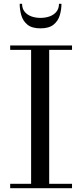

<svg xmlns="http://www.w3.org/2000/svg" viewBox="-20 -989 432 1009"><path d="M33.5 0V-23H143.5V-727H33.5V-750H358.5V-727H238.5V-23H358.5V0ZM192.5 -840Q147.5 -840 124 -859.5Q100.5 -879 92 -908.8Q83.5 -938.5 83.5 -969H96Q96 -944.5 109 -928Q122 -911.5 144 -903.2Q166 -895 192.5 -895Q219.5 -895 241.8 -903.2Q264 -911.5 277 -928Q290 -944.5 290 -969H303Q303 -938.5 294.2 -908.8Q285.5 -879 261.5 -859.5Q237.5 -840 192.5 -840Z"/></svg>

Font: BodoniModa 10 Custom
Style: Regular
Weight: 400
Designer: Owen Earl
Foundry: indestructible type
Version: Version 2.005